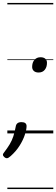

<svg xmlns="http://www.w3.org/2000/svg" viewBox="-50 -909 383 1308"><path d="M213 -415Q192 -415 180.5 -425.5Q169 -436 169 -453Q169 -483 184.5 -501Q200 -519 226 -519Q247 -519 258.5 -509Q270 -499 270 -481Q270 -452 255 -433.5Q240 -415 213 -415ZM-4 169Q-12 169 -21 161Q-30 153 -30 145Q-30 141 -28 137.5Q-26 134 -22 129Q1 99 16 74Q31 49 40.5 20.5Q50 -8 57 -46Q59 -61 68.5 -69Q78 -77 96 -77Q114 -77 122.5 -70Q131 -63 131 -50Q131 -27 119.5 8.5Q108 44 84 82.5Q60 121 23 154Q15 161 8.5 165Q2 169 -4 169ZM0 369H313V379H0ZM0 -20H313V0H0ZM0 -505H313V-500H0ZM0 -889H313V-879H0Z"/></svg>

Font: Playwrite HR Guides
Style: Regular
Weight: 400
Designer: Veronika Burian, José Scaglione
Foundry: TypeTogether
Version: Version 1.003